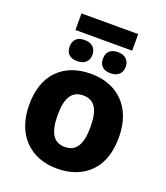

<svg xmlns="http://www.w3.org/2000/svg" viewBox="-156 -968 938 1084"><g transform="rotate(20 313.5 -425.5)"><path d="M145 -860.8V-761.2H485.8V-860.8ZM213.9 -726.1C171.4 -726.1 146 -704.6 146 -662.1C146 -620.6 171.4 -599.1 213.9 -599.1C254.4 -599.1 283.2 -620.6 283.2 -662.1C283.2 -704.6 254.4 -726.1 213.9 -726.1ZM414.1 -726.1C371.1 -726.1 346.2 -704.6 346.2 -662.1C346.2 -620.6 371.1 -599.1 414.1 -599.1C453.6 -599.1 482.9 -620.6 482.9 -662.1C482.9 -704.6 453.6 -726.1 414.1 -726.1ZM583 -275.9C583 -458 471.2 -559.1 314.9 -559.1C231 -559.1 165 -534.7 116.7 -485.8C68.4 -436.5 43.9 -366.7 43.9 -275.9C43.9 -93.3 155.8 9.8 312 9.8C396 9.8 462.4 -15.1 510.7 -64.5C559.1 -113.8 583 -184.1 583 -275.9ZM214.8 -275.9C214.8 -377.4 244.1 -429.2 313 -429.2C383.8 -429.2 412.1 -377.4 412.1 -275.9C412.1 -173.8 383.8 -120.1 314 -120.1C243.7 -120.1 214.8 -173.8 214.8 -275.9Z"/></g></svg>

Font: Noto Reveo Sans
Style: Regular
Weight: 800
Designer: Monotype Design Team
Foundry: Monotype Imaging Inc.
Version: Version 2.007